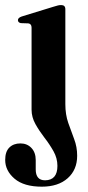

<svg xmlns="http://www.w3.org/2000/svg" viewBox="-41 -486 340 739"><path d="M210.5 -85Q210.5 -45 221.8 -12.8Q233 19.5 244.5 49.5Q256 79.5 256 113.5Q256 167.5 219.5 200Q183 232.5 120 232.5Q51 232.5 15 201.8Q-21 171 -21 129.5Q-21 97.5 -5 81.8Q11 66 37.5 66Q63.5 66 80 83.5Q96.5 101 96.5 130V166Q96.5 208 132.5 208Q180 207.5 180 152.5Q180 123 165 96.2Q150 69.5 130.2 44Q110.5 18.5 95.5 -8.2Q80.5 -35 80.5 -64V-379.5Q80.5 -394 68.5 -396L39 -397Q28 -399.5 28 -408.5Q28 -417.5 42.5 -422.5L164.5 -460Q175.5 -463.5 181.8 -465Q188 -466.5 194.5 -466.5Q210.5 -466.5 210.5 -450.5Z"/></svg>

Font: Fraunces 72pt S000 SemiBold
Style: Regular
Weight: 600
Version: Version 1.000; ttfautohint (v1.8.3)